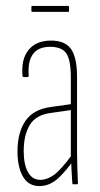

<svg xmlns="http://www.w3.org/2000/svg" viewBox="-20 -622 339 648"><path d="M227 0Q224 0 224 -4Q222 -31 221 -55.5Q220 -80 220 -93L219 -94V-362Q219 -419 204 -441.5Q189 -464 149 -464Q109 -464 91 -439Q73 -414 77 -366Q77 -362 73 -362H60Q56 -362 56 -366Q51 -422 76 -453Q101 -484 149 -485Q198 -486 219 -457.5Q240 -429 240 -363V-111Q240 -83 241 -55.5Q242 -28 243 -4Q243 0 240 0ZM113 6Q76 6 57.5 -26Q39 -58 39 -111Q39 -174 65.5 -213.5Q92 -253 152 -261L223 -271V-251L153 -241Q102 -235 81 -201Q60 -167 60 -112Q60 -67 74.5 -41Q89 -15 116 -15Q139 -15 162.5 -32Q186 -49 224 -101V-75Q188 -27 164 -10.5Q140 6 113 6ZM90 -582Q86 -582 86 -585V-599Q86 -602 90 -602H210Q213 -602 213 -599V-585Q213 -582 210 -582Z"/></svg>

Font: Sofia Sans Extra Condensed Thin
Style: Regular
Weight: 250
Version: Version 4.100